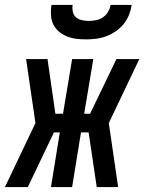

<svg xmlns="http://www.w3.org/2000/svg" viewBox="-56 -760 586 780"><path d="M-36 0 88 -260 50 -520H137L169 -298H200L237 -520H323L286 -298H310L417 -520H510L386 -260L424 0H337L304 -222H273L237 0H151L187 -222H163L57 0ZM293 -600Q273 -600 253 -602.5Q233 -605 215 -612.5Q197 -620 182.5 -632.5Q168 -645 160 -662Q152 -679 151 -699.5Q150 -720 153 -740H239Q237 -726 240 -712Q243 -698 253 -689.5Q263 -681 277 -678Q291 -675 305 -675Q319 -675 334 -678Q349 -681 362 -689.5Q375 -698 383 -712Q391 -726 393 -740H479Q476 -720 468 -699.5Q460 -679 446 -662Q432 -645 413.5 -632.5Q395 -620 375 -612.5Q355 -605 334 -602.5Q313 -600 293 -600Z"/></svg>

Font: Iosevka Semibold Oblique
Style: Regular
Weight: 600
Italic angle: -9°
Monospace: yes
Designer: Belleve Invis
Foundry: Belleve Invis
Version: Version 32.5.0; ttfautohint (v1.8.4)